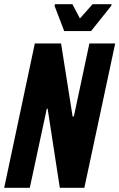

<svg xmlns="http://www.w3.org/2000/svg" viewBox="-24 -895 569 915"><path d="M-4 0 142 -688H267L322 -340H328L402 -688H525L378 0H261L203 -377H199L118 0ZM282 -747 236 -867 238 -875H321L357 -807L417 -875H508L506 -867L410 -747Z"/></svg>

Font: Saira Condensed
Style: Bold Italic
Weight: 700
Width: 3
Italic angle: -12°
Designer: Hector Gatti with collaboration of the Omnibus-Type team
Foundry: Omnibus-Type
Version: Version 1.101